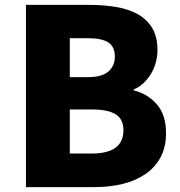

<svg xmlns="http://www.w3.org/2000/svg" viewBox="-20 -764 735 784"><path d="M86 -744H346Q404 -744 454.5 -735.5Q505 -727 542.5 -706Q580 -685 601.5 -649.5Q623 -614 623 -560Q623 -535 616.5 -510Q610 -485 597 -463.5Q584 -442 566.5 -425Q549 -408 526 -399V-395Q583 -381 620.5 -338Q658 -295 658 -220Q658 -163 635.5 -121.5Q613 -80 573.5 -53Q534 -26 481 -13Q428 0 367 0H86ZM265 -137H354Q484 -137 484 -232Q484 -278 452 -297.5Q420 -317 354 -317H265ZM265 -608V-449H339Q396 -449 422.5 -472Q449 -495 449 -533Q449 -573 422.5 -590.5Q396 -608 339 -608Z"/></svg>

Font: Kinto Sans Black
Style: Regular
Weight: 900
Designer: Authors: Ryoko NISHIZUKA  (kana & ideographs); Paul D. Hunt (Latin, Greek & Cyrillic); Wenlong ZHANG  (bopomofo); Sandol
Foundry: Adobe Systems Incorporated, ookami Inc.
Version: Version 0.001